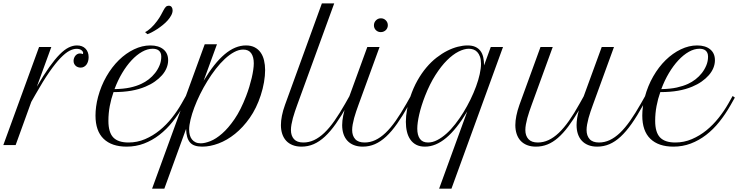

<svg xmlns="http://www.w3.org/2000/svg" viewBox="-126 -856 4357 1133"><path d="M364.7 -543.9Q364.7 -551.8 354.7 -559.8Q344.7 -567.9 325.7 -567.9Q306.2 -567.9 283.2 -555.9Q260.3 -543.9 231 -513.7Q201.7 -483.4 165.3 -431.2Q128.9 -378.9 83 -297.9L58.6 -254.9L-33.7 0H-106.4L104.5 -578.6H176.8L91.3 -344.2Q131.3 -413.1 164.6 -459.7Q197.8 -506.3 226.1 -534.9Q254.4 -563.5 279.3 -575.7Q304.2 -587.9 328.1 -587.9Q360.4 -587.9 378.7 -568.8Q397 -549.8 397 -519Q397 -506.3 393.8 -494.9Q390.6 -483.4 384.5 -475.1Q378.4 -466.8 369.6 -461.9Q360.8 -457 350.1 -457Q342.3 -457 334.7 -459.5Q327.1 -461.9 321.3 -467Q315.4 -472.2 311.8 -479.5Q308.1 -486.8 308.1 -496.6Q308.1 -504.4 310.8 -512.5Q313.5 -520.5 318.4 -526.6Q323.2 -532.7 330.1 -536.6Q336.9 -540.5 345.2 -540.5Q350.6 -540.5 355.5 -539.6Q356.4 -538.6 358.2 -537.8Q359.9 -537.1 360.8 -537.1Q364.7 -537.1 364.7 -543.9Z M621.6 9.3Q533.2 9.3 485.4 -36.9Q437.5 -83 437.5 -174.3Q437.5 -199.2 441.2 -227.1Q444.8 -254.9 452.6 -284.2Q470.2 -349.6 502.2 -405.3Q534.2 -460.9 575.7 -501.5Q617.2 -542 665 -564.9Q712.9 -587.9 761.2 -587.9Q810.1 -587.9 838.1 -564.9Q866.2 -542 866.2 -500.5Q866.2 -477.1 856.9 -454.6Q847.7 -432.1 830.1 -412.1Q812.5 -392.1 787.8 -374.8Q763.2 -357.4 732.4 -344.7Q694.3 -328.6 648.4 -320.6Q602.5 -312.5 543.9 -312.5Q529.8 -272.9 521.7 -230.2Q513.7 -187.5 513.7 -143.1Q513.7 -75.2 542.2 -45.2Q570.8 -15.1 632.3 -15.1Q683.6 -15.1 730 -34.9Q776.4 -54.7 815.9 -86.9Q855.5 -119.1 888.2 -160.4Q920.9 -201.7 945.3 -244.6L970.7 -289.6L983.9 -280.3L958.5 -235.4Q928.2 -182.1 892.3 -137.2Q856.4 -92.3 814.2 -59.8Q772 -27.3 723.9 -9Q675.8 9.3 621.6 9.3ZM774.9 -568.4Q744.1 -568.4 712.2 -550.3Q680.2 -532.2 650.4 -500.2Q620.6 -468.3 594.7 -424.8Q568.8 -381.3 549.8 -330.1Q603.5 -331.1 641.6 -339.4Q679.7 -347.7 708 -361.3Q730.5 -371.6 751.7 -387.9Q772.9 -404.3 789.3 -425.3Q805.7 -446.3 815.7 -470.7Q825.7 -495.1 825.7 -521.5Q825.7 -534.7 821.8 -543.5Q817.9 -552.2 811 -557.9Q804.2 -563.5 794.9 -565.9Q785.6 -568.4 774.9 -568.4ZM730 -666.5Q745.6 -673.3 764.6 -690.9Q783.7 -708.5 800.8 -731.9Q815.4 -751.5 824.2 -768.1Q833 -784.7 839.6 -796.9Q846.2 -809.1 852.8 -815.7Q859.4 -822.3 869.6 -822.3Q881.3 -822.3 887 -814.2Q892.6 -806.2 892.6 -794.9Q892.6 -780.8 884.5 -765.6Q876.5 -750.5 863.8 -736.1Q851.1 -721.7 834.7 -708.5Q818.4 -695.3 802 -684.6Q785.6 -673.8 770.3 -665.8Q754.9 -657.7 744.1 -654.3Z M1082 -594.7H1154.3L1075.7 -379.4Q1138.2 -483.9 1200 -535.9Q1261.7 -587.9 1325.7 -587.9Q1355.5 -587.9 1377 -576.7Q1398.4 -565.4 1412.1 -545.9Q1425.8 -526.4 1432.1 -499.8Q1438.5 -473.1 1438.5 -442.4Q1438.5 -409.7 1431.9 -370.8Q1425.3 -332 1412.6 -293.5Q1387.7 -217.3 1347.9 -160.6Q1308.1 -104 1261 -66.2Q1213.9 -28.3 1163.6 -9.5Q1113.3 9.3 1067.4 9.3Q1042.5 9.3 1024.7 3.4Q1006.8 -2.4 995.6 -15.1Q984.4 -27.8 978.5 -47.9Q972.7 -67.9 972.2 -95.7L843.8 257.3H771.5ZM1309.1 -563.5Q1283.2 -563.5 1255.6 -548.6Q1228 -533.7 1200.7 -508.3Q1173.3 -482.9 1147.2 -449.2Q1121.1 -415.5 1097.7 -377.4Q1074.2 -339.4 1054.4 -299.3Q1034.7 -259.3 1020.5 -221.4Q1006.3 -183.6 998.3 -149.9Q990.2 -116.2 990.2 -91.3Q990.2 -74.2 994.1 -59.3Q998 -44.4 1006.6 -33.4Q1015.1 -22.5 1028.1 -16.4Q1041 -10.3 1059.1 -10.3Q1082.5 -10.3 1115.5 -23.2Q1148.4 -36.1 1184.8 -67.9Q1221.2 -99.6 1258.1 -153.3Q1294.9 -207 1326.2 -288.6Q1336.9 -316.4 1345.2 -343.8Q1353.5 -371.1 1359.4 -396.2Q1365.2 -421.4 1368.4 -443.4Q1371.6 -465.3 1371.6 -482.4Q1371.6 -520 1356.4 -541.7Q1341.3 -563.5 1309.1 -563.5Z M1773.4 -835.9H1846.2L1627.9 -236.8Q1621.1 -217.8 1614.3 -198Q1607.4 -178.2 1602.3 -158.9Q1597.2 -139.6 1594 -121.8Q1590.8 -104 1590.8 -88.9Q1590.8 -55.2 1608.6 -35.2Q1626.5 -15.1 1664.1 -15.1Q1696.8 -15.1 1727.3 -29.3Q1757.8 -43.5 1787.8 -72Q1817.9 -100.6 1848.1 -143.8Q1878.4 -187 1911.1 -244.6L1936.5 -289.6L1949.7 -280.3L1924.3 -235.4Q1888.7 -172.4 1856.2 -126.2Q1823.7 -80.1 1791.3 -50Q1758.8 -20 1725.1 -5.4Q1691.4 9.3 1653.3 9.3Q1623.5 9.3 1600.8 0.2Q1578.1 -8.8 1562.7 -25.4Q1547.4 -42 1539.6 -65.4Q1531.7 -88.9 1531.7 -117.7Q1531.7 -143.1 1537.6 -173.1Q1543.5 -203.1 1555.7 -236.8Z M2041.5 -578.6H2113.8L1989.3 -236.8Q1982.4 -217.8 1975.6 -198Q1968.8 -178.2 1963.6 -158.9Q1958.5 -139.6 1955.3 -121.8Q1952.1 -104 1952.1 -88.9Q1952.1 -55.2 1970 -35.2Q1987.8 -15.1 2025.4 -15.1Q2058.1 -15.1 2088.6 -29.3Q2119.1 -43.5 2149.2 -72Q2179.2 -100.6 2209.5 -143.8Q2239.7 -187 2272.5 -244.6L2297.9 -289.6L2311 -280.3L2285.6 -235.4Q2250 -172.4 2217.5 -126.2Q2185.1 -80.1 2152.6 -50Q2120.1 -20 2086.4 -5.4Q2052.7 9.3 2014.6 9.3Q1984.9 9.3 1962.2 0.2Q1939.5 -8.8 1924.1 -25.4Q1908.7 -42 1900.9 -65.4Q1893.1 -88.9 1893.1 -117.7Q1893.1 -143.1 1899.2 -173.3Q1905.3 -203.6 1917 -236.8ZM2080.6 -706.5Q2080.6 -723.6 2092.5 -735.8Q2104.5 -748 2121.6 -748Q2138.7 -748 2150.6 -736.1Q2162.6 -724.1 2162.6 -707Q2162.6 -698.7 2159.4 -691.2Q2156.2 -683.6 2150.6 -678.2Q2145 -672.9 2137.5 -669.7Q2129.9 -666.5 2121.1 -666.5Q2104 -666.5 2092.3 -678Q2080.6 -689.5 2080.6 -706.5Z M2631.3 -198.7Q2568.8 -94.2 2507.1 -42.5Q2445.3 9.3 2381.8 9.3Q2351.6 9.3 2330.3 -1.7Q2309.1 -12.7 2295.4 -32.5Q2281.7 -52.2 2275.4 -78.9Q2269 -105.5 2269 -137.2Q2269 -171.4 2275.9 -209.2Q2282.7 -247.1 2295.4 -285.2Q2313 -337.9 2337.4 -381.1Q2361.8 -424.3 2390.4 -458Q2418.9 -491.7 2450.4 -516.1Q2481.9 -540.5 2513.4 -556.4Q2544.9 -572.3 2575.4 -580.1Q2606 -587.9 2632.8 -587.9Q2660.6 -587.9 2679.2 -579.3Q2697.8 -570.8 2709.2 -555.4Q2720.7 -540 2725.6 -518.3Q2730.5 -496.6 2730.5 -470.2L2770 -578.6H2842.3L2538.1 257.3H2465.3ZM2399.9 -15.1Q2426.3 -15.1 2453.6 -29.1Q2481 -43 2508.1 -67.1Q2535.2 -91.3 2560.5 -123.8Q2585.9 -156.2 2608.6 -193.1Q2631.3 -230 2650.4 -269Q2669.4 -308.1 2683.3 -345.9Q2697.3 -383.8 2704.8 -418.2Q2712.4 -452.6 2712.4 -480Q2712.4 -504.9 2706.3 -521.7Q2700.2 -538.6 2690.2 -549.1Q2680.2 -559.6 2667.2 -564Q2654.3 -568.4 2640.6 -568.4Q2613.3 -568.4 2579.8 -551.5Q2546.4 -534.7 2511.7 -500.2Q2477.1 -465.8 2443.6 -413.3Q2410.2 -360.8 2382.3 -290Q2359.4 -231 2347.9 -180.7Q2336.4 -130.4 2336.4 -96.7Q2336.4 -58.6 2351.8 -36.9Q2367.2 -15.1 2399.9 -15.1Z M3063.5 -578.6H3135.7L3011.2 -236.8Q3004.4 -217.8 2997.6 -198Q2990.7 -178.2 2985.6 -158.9Q2980.5 -139.6 2977.3 -121.8Q2974.1 -104 2974.1 -88.9Q2974.1 -55.2 2992.2 -35.2Q3010.3 -15.1 3047.4 -15.1Q3080.1 -15.1 3110.8 -29.3Q3141.6 -43.5 3171.6 -72Q3201.7 -100.6 3231.9 -143.6Q3262.2 -186.5 3294.4 -244.6L3318.4 -287.6L3424.8 -578.6H3497.1L3372.6 -236.8Q3365.7 -217.8 3358.9 -198Q3352.1 -178.2 3346.9 -158.9Q3341.8 -139.6 3338.6 -121.8Q3335.4 -104 3335.4 -88.9Q3335.4 -55.2 3353.3 -35.2Q3371.1 -15.1 3408.7 -15.1Q3441.4 -15.1 3471.9 -29.3Q3502.4 -43.5 3532.5 -72Q3562.5 -100.6 3592.8 -143.8Q3623 -187 3655.8 -244.6L3681.2 -289.6L3693.8 -280.3L3668.9 -235.4Q3633.8 -171.9 3601.3 -125.7Q3568.8 -79.6 3536.4 -49.6Q3503.9 -19.5 3470 -5.1Q3436 9.3 3397.9 9.3Q3368.2 9.3 3345.5 0.2Q3322.8 -8.8 3307.4 -25.4Q3292 -42 3284.2 -65.4Q3276.4 -88.9 3276.4 -117.7Q3276.4 -136.7 3279.8 -158.9Q3283.2 -181.2 3290 -204.6Q3257.3 -149.4 3227.1 -109.1Q3196.8 -68.8 3166.5 -42.5Q3136.2 -16.1 3104.2 -3.4Q3072.3 9.3 3036.6 9.3Q3006.8 9.3 2984.1 0.2Q2961.4 -8.8 2946 -25.4Q2930.7 -42 2922.9 -65.4Q2915 -88.9 2915 -117.7Q2915 -143.1 2921.1 -173.3Q2927.2 -203.6 2939 -236.8Z M3848.1 9.3Q3759.8 9.3 3711.9 -36.9Q3664.1 -83 3664.1 -174.3Q3664.1 -199.2 3667.7 -227.1Q3671.4 -254.9 3679.2 -284.2Q3696.8 -349.6 3728.8 -405.3Q3760.7 -460.9 3802.2 -501.5Q3843.8 -542 3891.6 -564.9Q3939.5 -587.9 3987.8 -587.9Q4036.6 -587.9 4064.7 -564.9Q4092.8 -542 4092.8 -500.5Q4092.8 -477.1 4083.5 -454.6Q4074.2 -432.1 4056.6 -412.1Q4039.1 -392.1 4014.4 -374.8Q3989.7 -357.4 3959 -344.7Q3920.9 -328.6 3875 -320.6Q3829.1 -312.5 3770.5 -312.5Q3756.3 -272.9 3748.3 -230.2Q3740.2 -187.5 3740.2 -143.1Q3740.2 -75.2 3768.8 -45.2Q3797.4 -15.1 3858.9 -15.1Q3910.2 -15.1 3956.5 -34.9Q4002.9 -54.7 4042.5 -86.9Q4082 -119.1 4114.7 -160.4Q4147.5 -201.7 4171.9 -244.6L4197.3 -289.6L4210.4 -280.3L4185.1 -235.4Q4154.8 -182.1 4118.9 -137.2Q4083 -92.3 4040.8 -59.8Q3998.5 -27.3 3950.4 -9Q3902.3 9.3 3848.1 9.3ZM4001.5 -568.4Q3970.7 -568.4 3938.7 -550.3Q3906.7 -532.2 3877 -500.2Q3847.2 -468.3 3821.3 -424.8Q3795.4 -381.3 3776.4 -330.1Q3830.1 -331.1 3868.2 -339.6Q3906.2 -348.1 3934.6 -361.3Q3957 -371.6 3978.3 -387.9Q3999.5 -404.3 4015.9 -425.3Q4032.2 -446.3 4042.2 -470.7Q4052.2 -495.1 4052.2 -521.5Q4052.2 -534.7 4048.3 -543.5Q4044.4 -552.2 4037.6 -557.9Q4030.8 -563.5 4021.5 -565.9Q4012.2 -568.4 4001.5 -568.4Z"/></svg>

Font: Petit Formal Script
Style: Regular
Weight: 400
Version: Version 1.001; ttfautohint (v0.8) -G 200 -r 50